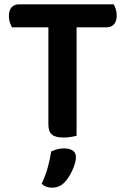

<svg xmlns="http://www.w3.org/2000/svg" viewBox="-20 -627 580 885"><path d="M504 -607Q509 -599 513.5 -585.5Q518 -572 518 -556Q518 -529 505.5 -515Q493 -501 471 -501H333V-1Q325 1 308 4Q291 7 273 7Q235 7 219 -7Q203 -21 203 -54V-501H35Q30 -510 25.5 -523Q21 -536 21 -552Q21 -580 33.5 -593.5Q46 -607 68 -607ZM279 212Q266 226 251.5 232Q237 238 220 238Q190 238 172 220Q190 182 200.5 143.5Q211 105 216 71Q229 65 244 61Q259 57 275 57Q299 57 314.5 66.5Q330 76 330 98Q330 110 325.5 126Q321 142 313.5 158Q306 174 297 188.5Q288 203 279 212Z"/></svg>

Font: Baloo Bhaina 2 SemiBold
Style: Regular
Weight: 600
Designer: Yesha Goshar, Manish Minz, Shuchita Grover and Ek Type
Foundry: Ek Type
Version: Version 1.640;hotconv 1.0.111;makeotfexe 2.5.65597; ttfautoh